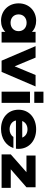

<svg xmlns="http://www.w3.org/2000/svg" viewBox="1390 -2230 851 3670"><g transform="rotate(90 1815.0 -394.5)"><path d="M254.5 -324.8C254.5 -416.8 319.8 -478.2 414.9 -478.2C507.9 -478.2 575.2 -416.8 575.2 -324.8C575.2 -232.7 507.9 -171.3 414.9 -171.3C319.8 -171.3 254.5 -232.7 254.5 -324.8ZM376.2 10.9C464.4 10.9 536.6 -18.8 588.1 -71.3V0H792.1V-649.5H588.1V-580.2C536.6 -631.7 464.4 -660.4 376.2 -660.4C189.1 -660.4 43.6 -524.8 43.6 -325.7C43.6 -125.7 189.1 10.9 376.2 10.9Z M1139.1 0H1354L1632.2 -649.5H1413.4L1247 -249.5L1080.7 -649.5H860.9Z M1731.1 -624.8H1946V-800H1731.1ZM1731.1 0H1946V-542.6H1731.1Z M2292.4 -394.1C2318.1 -456.4 2374.6 -495 2451.8 -495C2528 -495 2585.5 -456.4 2609.2 -395ZM2442.9 10.9C2622.1 10.9 2759.7 -80.2 2809.2 -225.7H2596.4C2568.6 -179.2 2512.2 -152.5 2449.8 -152.5C2368.6 -152.5 2296.4 -199 2282.5 -274.3H2822.1C2849.8 -492.1 2693.4 -660.4 2451.8 -660.4C2231 -660.4 2076.6 -524.8 2076.6 -323.8C2076.6 -124.8 2228 10.9 2442.9 10.9Z M2930.4 0H3570V-175.2H3215.5L3559.1 -475.2V-649.5H2952.2V-475.2H3271L2930.4 -175.2Z"/></g></svg>

Font: Calandify
Style: Semi Bold
Weight: 700
Designer: Brittany Allen
Foundry: Brittany Allen
Version: Version 1.0; ttfautohint (v1.8.4.7-5d5b)